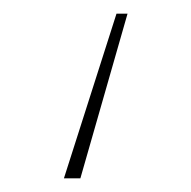

<svg xmlns="http://www.w3.org/2000/svg" viewBox="-20 -119 279 280"><path d="M166 -99.1 97.2 141.1H73.2L149.9 -99.1Z"/></svg>

Font: Fira Sans Compressed Thin
Style: Regular
Weight: 100
Width: 1
Designer: Carrois Corporate & Edenspiekermann AG
Foundry: Carrois Corporate GbR & Edenspiekermann AG
Version: Version 4.203;PS 004.203;hotconv 1.0.88;makeotf.lib2.5.64775